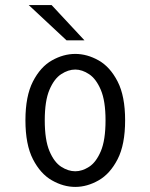

<svg xmlns="http://www.w3.org/2000/svg" viewBox="-20 -724 590 755"><path d="M276 11Q229.5 11 184.2 -14.8Q139 -40.5 109.5 -98Q80 -155.5 80 -251Q80 -346 109.5 -403.5Q139 -461 184.2 -486.5Q229.5 -512 276 -512Q322.5 -512 367.8 -486.5Q413 -461 442.5 -403.5Q472 -346 472 -251Q472 -155.5 442.5 -98Q413 -40.5 367.8 -14.8Q322.5 11 276 11ZM276 -50.5Q303 -50.5 330.5 -68.2Q358 -86 376.5 -129.5Q395 -173 395 -251Q395 -327 376.5 -370.5Q358 -414 330.5 -432.2Q303 -450.5 276 -450.5Q248.5 -450.5 220.8 -432.5Q193 -414.5 174.5 -371Q156 -327.5 156 -251Q156 -173.5 174.5 -129.8Q193 -86 220.8 -68.2Q248.5 -50.5 276 -50.5ZM241.5 -565.5 93 -704H183L312 -565.5Z"/></svg>

Font: Trispace SemiCondensed Light
Style: Regular
Weight: 300
Width: 4
Designer: Tyler Finck
Foundry: Etcetera Type Company
Version: Version 1.210; ttfautohint (v1.8.3)